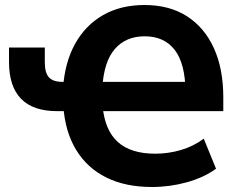

<svg xmlns="http://www.w3.org/2000/svg" viewBox="-20 -736 965 767"><path d="M587 11Q481 11 404.5 -27Q328 -65 284 -137.5Q240 -210 233 -312L256 -292H208Q112 -292 64 -341.5Q16 -391 16 -488V-546H159V-487Q159 -445 175.5 -427Q192 -409 229 -409H254L232 -386Q239 -487 280 -561Q321 -635 391.5 -675.5Q462 -716 557 -716Q657 -716 727 -671Q797 -626 834.5 -543.5Q872 -461 872 -348V-292H368L390 -311Q399 -215 451 -168.5Q503 -122 600 -122Q652 -122 702 -136.5Q752 -151 794 -182L843 -62Q795 -27 727 -8Q659 11 587 11ZM558 -591Q483 -591 439 -540.5Q395 -490 389 -387L367 -409H747L721 -370Q720 -482 678 -536.5Q636 -591 558 -591Z"/></svg>

Font: Nunito Sans 10pt SemiCondensed ExtraBold
Style: Regular
Weight: 800
Width: 4
Designer: Vernon Adams
Foundry: Vernon Adams
Version: Version 3.101;gftools[0.9.27]